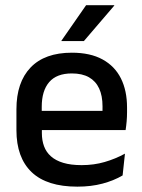

<svg xmlns="http://www.w3.org/2000/svg" viewBox="-20 -704 546 736"><path d="M276.5 11.5Q159.5 11.5 101.2 -44.2Q43 -100 43 -205V-285Q43 -388.5 97.2 -445.2Q151.5 -502 255.5 -502Q326 -502 373 -476.2Q420 -450.5 443.5 -403.5Q467 -356.5 467 -292V-273.5Q467 -256.5 465.5 -239Q464 -221.5 461.5 -205.5H371.5Q372.5 -231.5 372.8 -254.5Q373 -277.5 373 -296.5Q373 -337 360 -365Q347 -393 321 -407.8Q295 -422.5 255.5 -422.5Q197 -422.5 168.5 -389.2Q140 -356 140 -294.5V-248.5L140.5 -237V-193.5Q140.5 -166 148.8 -143.5Q157 -121 175.2 -104.8Q193.5 -88.5 222.5 -79.8Q251.5 -71 293 -71Q340 -71 381.2 -83Q422.5 -95 459 -115L450 -31.5Q417 -12 373.2 -0.2Q329.5 11.5 276.5 11.5ZM95 -205.5V-279H441.5V-205.5ZM310 -684H418V-682.5L301.5 -546.5H215.5V-548Z"/></svg>

Font: Anek Gurmukhi Medium
Style: Regular
Weight: 500
Designer: Sarang Kulkarni (Gurmukhi), Yesha Goshar (Latin)
Foundry: Ek Type
Version: Version 1.003